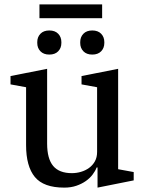

<svg xmlns="http://www.w3.org/2000/svg" viewBox="-20 -844 664 876"><path d="M273 12Q179 12 139 -36.5Q99 -85 99 -182V-446L28 -459V-497L195 -530V-189Q195 -120 222.5 -87Q250 -54 308 -54Q329 -54 349.5 -60Q370 -66 386.5 -78Q403 -90 413 -108Q423 -126 423 -151V-446L352 -459V-497L519 -530V-72L590 -59V-21L425 12V-80H421Q415 -64 402.5 -47.5Q390 -31 371.5 -18Q353 -5 328.5 3.5Q304 12 273 12ZM205 -595Q179 -595 164.5 -610Q150 -625 150 -648V-652Q150 -675 164.5 -690Q179 -705 205 -705Q231 -705 245.5 -690Q260 -675 260 -652V-648Q260 -625 245.5 -610Q231 -595 205 -595ZM401 -595Q375 -595 360.5 -610Q346 -625 346 -648V-652Q346 -675 360.5 -690Q375 -705 401 -705Q427 -705 441.5 -690Q456 -675 456 -652V-648Q456 -625 441.5 -610Q427 -595 401 -595ZM160 -824H446V-761H160Z"/></svg>

Font: IBM Plex Serif Text
Style: Regular
Weight: 450
Designer: Mike Abbink, Paul van der Laan, Pieter van Rosmalen
Foundry: Bold Monday
Version: Version 3.001